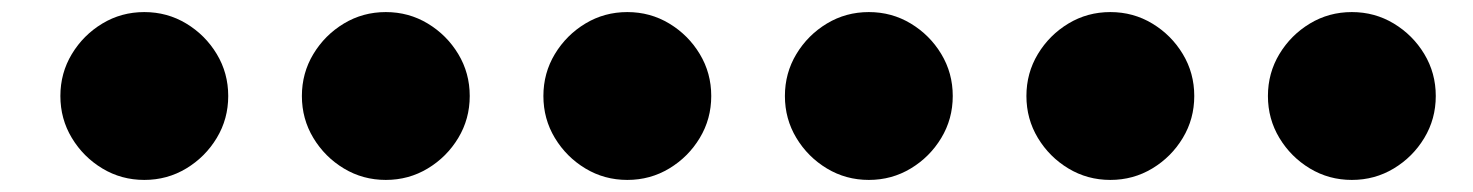

<svg xmlns="http://www.w3.org/2000/svg" viewBox="-20 -539 2440 318"><path d="M80 -380Q80 -342 99 -310.5Q118 -279 149.5 -260Q181 -241 219 -241Q257 -241 288.5 -260Q320 -279 339 -310.5Q358 -342 358 -380Q358 -418 339 -449.5Q320 -481 288.5 -500Q257 -519 219 -519Q181 -519 149.5 -500Q118 -481 99 -449.5Q80 -418 80 -380Z M480 -380Q480 -342 499 -310.5Q518 -279 549.5 -260Q581 -241 619 -241Q657 -241 688.5 -260Q720 -279 739 -310.5Q758 -342 758 -380Q758 -418 739 -449.5Q720 -481 688.5 -500Q657 -519 619 -519Q581 -519 549.5 -500Q518 -481 499 -449.5Q480 -418 480 -380Z M880 -380Q880 -342 899 -310.5Q918 -279 949.5 -260Q981 -241 1019 -241Q1057 -241 1088.5 -260Q1120 -279 1139 -310.5Q1158 -342 1158 -380Q1158 -418 1139 -449.5Q1120 -481 1088.5 -500Q1057 -519 1019 -519Q981 -519 949.5 -500Q918 -481 899 -449.5Q880 -418 880 -380Z M1280 -380Q1280 -342 1299 -310.5Q1318 -279 1349.5 -260Q1381 -241 1419 -241Q1457 -241 1488.5 -260Q1520 -279 1539 -310.5Q1558 -342 1558 -380Q1558 -418 1539 -449.5Q1520 -481 1488.5 -500Q1457 -519 1419 -519Q1381 -519 1349.5 -500Q1318 -481 1299 -449.5Q1280 -418 1280 -380Z M1680 -380Q1680 -342 1699 -310.5Q1718 -279 1749.5 -260Q1781 -241 1819 -241Q1857 -241 1888.5 -260Q1920 -279 1939 -310.5Q1958 -342 1958 -380Q1958 -418 1939 -449.5Q1920 -481 1888.5 -500Q1857 -519 1819 -519Q1781 -519 1749.5 -500Q1718 -481 1699 -449.5Q1680 -418 1680 -380Z M2080 -380Q2080 -342 2099 -310.5Q2118 -279 2149.5 -260Q2181 -241 2219 -241Q2257 -241 2288.5 -260Q2320 -279 2339 -310.5Q2358 -342 2358 -380Q2358 -418 2339 -449.5Q2320 -481 2288.5 -500Q2257 -519 2219 -519Q2181 -519 2149.5 -500Q2118 -481 2099 -449.5Q2080 -418 2080 -380Z"/></svg>

Font: text-security-disc
Style: Regular
Weight: 400
Monospace: yes
Foundry: Oskari Noppa
Version: Version 3.000;hotconv 1.0.118;makeotfexe 2.5.65603